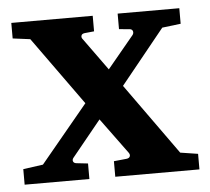

<svg xmlns="http://www.w3.org/2000/svg" viewBox="-42 -533 630 577"><g transform="rotate(-5 273.0 -244.0)"><path d="M283.2 0V-46.9L321.8 -50.8Q329.6 -51.8 331.8 -56.9Q334 -62 330.1 -67.9L251 -175.8L163.1 -67.9Q158.7 -62.5 160.6 -57.1Q162.6 -51.8 169.9 -50.8L205.1 -46.9V0H9.8V-46.9L69.8 -55.2L212.9 -228L64.9 -434.1L12.2 -440.9V-487.8H257.8V-440.9L229 -438Q220.7 -437 219 -431.2Q217.3 -425.3 222.2 -419.9L292 -323.2L372.1 -419.9Q376 -425.3 374.3 -431.2Q372.6 -437 365.2 -438L333 -440.9V-487.8H519V-440.9L462.9 -434.1L330.1 -270L483.9 -55.2L537.1 -46.9V0Z"/></g></svg>

Font: Charis SIL Eur
Style: Bold
Weight: 700
Foundry: SIL International
Version: Version 5.000